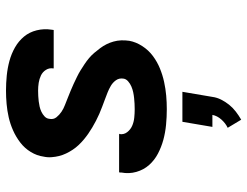

<svg xmlns="http://www.w3.org/2000/svg" viewBox="-112 -456 824 640"><g transform="rotate(-90 300.0 -136.0)"><path d="M256 8Q230 8 204 5.5Q178 3 154 -3.5Q130 -10 108 -21.5Q86 -33 70 -51Q54 -69 47 -93.5Q40 -118 45 -144Q45 -146 45 -148Q45 -150 46 -151H174Q174 -151 174 -150.5Q174 -150 173 -149Q171 -135 179.5 -124Q188 -113 200.5 -107.5Q213 -102 227.5 -100.5Q242 -99 256 -99Q265 -99 274.5 -99.5Q284 -100 293.5 -101Q303 -102 312.5 -104Q322 -106 331.5 -110Q341 -114 349 -121Q357 -128 358 -137Q360 -151 352.5 -161.5Q345 -172 334 -178.5Q323 -185 311.5 -189.5Q300 -194 288 -198.5Q276 -203 264 -207.5Q252 -212 240.5 -217Q229 -222 217.5 -228Q206 -234 195 -240.5Q184 -247 174 -254Q164 -261 154.5 -269Q145 -277 136.5 -286Q128 -295 121 -305.5Q114 -316 108.5 -327.5Q103 -339 100 -351Q97 -363 96 -376.5Q95 -390 98 -403Q101 -425 113.5 -445.5Q126 -466 145 -480.5Q164 -495 185.5 -504.5Q207 -514 229 -519Q251 -524 273.5 -526Q296 -528 318 -528Q343 -528 368 -525.5Q393 -523 417 -516.5Q441 -510 462 -498Q483 -486 498 -468Q513 -450 519 -425.5Q525 -401 521 -376Q521 -374 520.5 -372Q520 -370 520 -369H392Q392 -369 392 -369.5Q392 -370 392 -371Q394 -384 387 -395Q380 -406 368.5 -411.5Q357 -417 344 -419Q331 -421 318 -421Q309 -421 300 -420.5Q291 -420 282.5 -419Q274 -418 265 -416Q256 -414 247.5 -410Q239 -406 232 -399.5Q225 -393 224 -384Q221 -370 229 -360Q237 -350 247.5 -343Q258 -336 270 -331.5Q282 -327 294 -322Q306 -317 317.5 -312.5Q329 -308 340.5 -302.5Q352 -297 363.5 -291.5Q375 -286 385.5 -279.5Q396 -273 406.5 -266Q417 -259 426.5 -251Q436 -243 444 -233.5Q452 -224 459.5 -214Q467 -204 472.5 -193Q478 -182 481.5 -169.5Q485 -157 485.5 -144Q486 -131 484 -117Q480 -95 466.5 -74Q453 -53 433.5 -38.5Q414 -24 392 -15Q370 -6 347 -1Q324 4 301.5 6Q279 8 256 8ZM221 256 194 211Q209 204 221.5 190Q234 176 237 160H197L214 60H314L297 160Q295 175 288 189Q281 203 271 215.5Q261 228 248 238Q235 248 221 256Z"/></g></svg>

Font: Iosevka SS04 XBd Ex
Style: Italic
Weight: 800
Width: 7
Italic angle: -9°
Monospace: yes
Designer: Belleve Invis
Foundry: Belleve Invis
Version: Version 19.0.0; ttfautohint (v1.8.4)